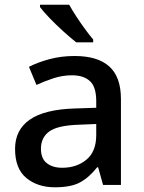

<svg xmlns="http://www.w3.org/2000/svg" viewBox="-20 -786 612 816"><path d="M297 -548Q395 -548 444.5 -503.5Q494 -459 494 -365V0H418L397 -75H393Q358 -31 319.5 -10.5Q281 10 213 10Q140 10 92 -29.5Q44 -69 44 -153Q44 -234 106.5 -277.5Q169 -321 298 -325L389 -328V-356Q389 -417 362 -441.5Q335 -466 286 -466Q246 -466 207.5 -453.5Q169 -441 135 -425L103 -502Q140 -521 190 -534.5Q240 -548 297 -548ZM316 -256Q224 -253 189 -227Q154 -201 154 -154Q154 -112 179 -92.5Q204 -73 244 -73Q306 -73 347.5 -107.5Q389 -142 389 -212V-259ZM274 -766Q286 -744 304 -716.5Q322 -689 341 -663Q360 -637 376 -618V-606H304Q281 -624 250 -652Q219 -680 191.5 -708.5Q164 -737 150 -756V-766Z"/></svg>

Font: Noto Sans Thai Looped Medium
Style: Regular
Weight: 500
Designer: Sasikarn Vongin, Ben Mitchell
Foundry: The Fontpad Ltd
Version: Version 1.001; ttfautohint (v1.8.4.7-5d5b)